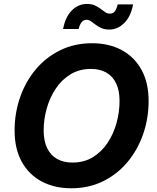

<svg xmlns="http://www.w3.org/2000/svg" viewBox="-20 -960 811 989"><path d="M346.8 9.8Q260.4 9.8 194.6 -25.3Q128.9 -60.3 92.1 -126.7Q55.2 -193.2 55.2 -287.7Q55.2 -376.7 83.1 -457.8Q111 -538.8 163.5 -601.7Q216 -664.6 289.7 -700.9Q363.3 -737.3 454.6 -737.3Q540.8 -737.3 606.2 -702.4Q671.6 -667.5 708.6 -601Q745.5 -534.6 745.5 -439.8Q745.5 -350.5 717.5 -269.6Q689.5 -188.7 637.1 -125.7Q584.7 -62.8 511.3 -26.5Q437.9 9.8 346.8 9.8ZM352.9 -122.6Q413.1 -122.6 458.6 -150.5Q504.1 -178.5 534.7 -225Q565.3 -271.6 580.6 -327.7Q595.8 -383.7 595.8 -439.7Q595.8 -494.1 578.1 -530.9Q560.4 -567.6 527.3 -586.3Q494.3 -605 448.6 -605Q388.4 -605 342.8 -576.9Q297.1 -548.8 266.4 -502.3Q235.7 -455.7 220.3 -399.9Q204.9 -344 204.9 -288Q204.9 -233.9 222.9 -197Q240.9 -160.1 274 -141.4Q307.2 -122.6 352.9 -122.6ZM542.8 -807.7Q519.5 -807.7 502.5 -815.3Q485.5 -822.8 472.4 -832.9Q459.2 -842.9 448.2 -850.5Q437.1 -858 425.5 -858Q410 -858 399.8 -844.8Q389.6 -831.5 385.4 -810.7H304.9Q316.8 -873.1 350.1 -906.4Q383.3 -939.7 428.2 -939.7Q451.7 -939.7 468.5 -932.2Q485.2 -924.6 498 -914.7Q510.8 -904.8 521.9 -897.3Q532.9 -889.8 545.4 -889.8Q562.3 -889.8 571.6 -901.9Q580.9 -914.1 586.2 -937.2H665.5Q653.9 -874.8 619.9 -841.3Q585.9 -807.7 542.8 -807.7Z"/></svg>

Font: Inter
Style: Italic
Weight: 400
Italic angle: -9.3988°
Designer: Rasmus Andersson
Foundry: rsms
Version: Version 4.001;git-66647c0bb